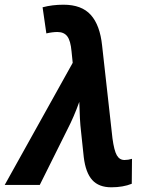

<svg xmlns="http://www.w3.org/2000/svg" viewBox="-65 -786 622 816"><path d="M291 -118 279 -231Q274 -272 272 -353Q249 -289 222 -237L104 0H-45L244 -519L239 -568Q235 -613 221 -631.5Q207 -650 179 -650Q158 -650 132 -644L116 -755Q157 -766 205 -766Q282 -766 321 -722.5Q360 -679 369 -592L413 -198Q420 -146 431.5 -126Q443 -106 464 -106Q480 -106 496 -111L495 -5Q458 10 408 10Q355 10 327 -21Q299 -52 291 -118Z"/></svg>

Font: Noto Sans Display
Style: Bold Italic
Weight: 700
Italic angle: -12°
Designer: Monotype Design team
Foundry: Monotype Imaging Inc.
Version: Version 1.000